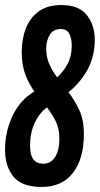

<svg xmlns="http://www.w3.org/2000/svg" viewBox="-21 -730 395 760"><path d="M144 10Q65 10 32 -31Q-1 -72 -1 -138Q-1 -209 29 -272Q59 -335 115 -368Q94 -397 79.5 -434.5Q65 -472 65 -525Q65 -576 81.5 -618Q98 -660 132.5 -685Q167 -710 222 -710Q292 -710 323 -670Q354 -630 354 -573Q354 -506 325 -453.5Q296 -401 250 -365Q275 -333 293 -294Q311 -255 311 -199Q311 -102 268 -46Q225 10 144 10ZM162 -537Q162 -503 174.5 -475.5Q187 -448 205 -424Q230 -446 246.5 -477Q263 -508 263 -549Q263 -579 253 -597Q243 -615 220 -615Q190 -615 176 -592.5Q162 -570 162 -537ZM98 -152Q98 -82 150 -82Q181 -82 197.5 -109Q214 -136 214 -181Q214 -221 199.5 -250Q185 -279 165 -305Q134 -282 116 -243Q98 -204 98 -152Z"/></svg>

Font: Georama ExtraCondensed SemiBold
Style: Italic
Weight: 600
Width: 2
Italic angle: -9°
Designer: Jean-Baptiste Levee
Foundry: Production Type
Version: Version 1.000